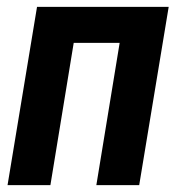

<svg xmlns="http://www.w3.org/2000/svg" viewBox="-20 -540 540 560"><path d="M2 0 88 -520H472L386 0H261L329 -415H195L127 0Z"/></svg>

Font: Iosevka Term Curly XBd Obl
Style: Regular
Weight: 800
Italic angle: -9°
Designer: Belleve Invis
Foundry: Belleve Invis
Version: Version 32.3.0